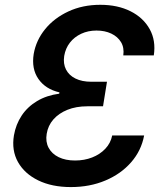

<svg xmlns="http://www.w3.org/2000/svg" viewBox="-20 -757 673 787"><path d="M270.5 9.8Q192.9 9.8 136.7 -17.6Q80.6 -44.9 53.7 -92.8Q26.9 -140.6 37.1 -202.1Q44.9 -247.1 68.8 -283.2Q92.8 -319.3 132.1 -342.8Q171.4 -366.2 222.7 -373L223.6 -378.4Q166.5 -391.6 137.5 -433.3Q108.4 -475.1 118.2 -536.1Q127.9 -591.8 165 -637.5Q202.1 -683.1 260.5 -710.2Q318.8 -737.3 391.1 -737.3Q462.4 -737.3 514.9 -710.9Q567.4 -684.6 593.5 -637.7Q619.6 -590.8 610.4 -529.8H485.4Q489.7 -561.5 476.1 -584.2Q462.4 -606.9 436 -619.4Q409.7 -631.8 375.5 -631.8Q341.3 -631.8 313 -618.7Q284.7 -605.5 266.6 -582.3Q248.5 -559.1 243.2 -527.8Q238.3 -496.1 250.5 -472.2Q262.7 -448.2 289.3 -435.1Q315.9 -421.9 354.5 -421.9H418.5L402.3 -321.3H337.9Q292 -321.3 256.3 -306.9Q220.7 -292.5 198.7 -267.3Q176.8 -242.2 171.4 -208.5Q166 -176.3 179.2 -151.4Q192.4 -126.5 220.5 -112.8Q248.5 -99.1 287.6 -99.1Q325.7 -99.1 357.7 -111.6Q389.6 -124 411.6 -147.2Q433.6 -170.4 439.9 -201.7H570.8Q559.1 -139.2 517.3 -91.6Q475.6 -43.9 411.9 -17.1Q348.1 9.8 270.5 9.8Z"/></svg>

Font: Inter 16pt SemiBold
Style: Italic
Weight: 600
Italic angle: -9.3988°
Version: Version 4.001;git-66647c0bb